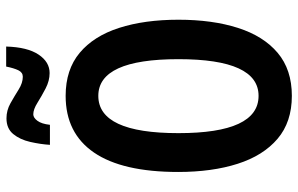

<svg xmlns="http://www.w3.org/2000/svg" viewBox="-192 -765 967 623"><g transform="rotate(-90 291.5 -453.5)"><path d="M539 -358Q539 -248 512.5 -165Q486 -82 431.5 -36Q377 10 292 10Q207 10 152.5 -36.5Q98 -83 71.5 -166Q45 -249 45 -359Q45 -540 108 -632Q171 -724 292 -724Q377 -724 431.5 -678.5Q486 -633 512.5 -550.5Q539 -468 539 -358ZM171 -358Q171 -98 292 -98Q411 -98 411 -358Q411 -618 292 -618Q171 -618 171 -358ZM133 -775Q135 -806 142.5 -839Q150 -872 168 -894Q186 -916 219 -916Q245 -916 268 -903Q291 -890 312.5 -876.5Q334 -863 354 -863Q368 -863 375 -877.5Q382 -892 387 -917H452Q450 -848 426 -812Q402 -776 366 -776Q341 -776 316 -789Q291 -802 269.5 -815.5Q248 -829 232 -829Q221 -829 211 -815.5Q201 -802 198 -775Z"/></g></svg>

Font: Noto Sans Bengali ExtraCondensed SemiBold
Style: Regular
Weight: 600
Width: 2
Designer: Joana Ranito - Universal Thirst; Jelle Bosma - Monotype Design Team
Foundry: Universal Thirst ehf.
Version: Version 3.000; ttfautohint (v1.8.4.7-5d5b)